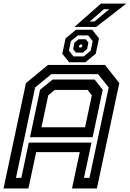

<svg xmlns="http://www.w3.org/2000/svg" viewBox="-37 -1068 736 1088"><path d="M-17 0 110 -597 235 -700H558L639 -597L512 0H371L415 -206H168L124 0ZM53.5 -60H84L126 -260H481.5L439 -60H470L579 -572.5L518.5 -648H254L162 -572.5ZM198 -347H445L483.5 -528L459.5 -558.5H273.5L236.5 -528ZM133 -290.5 190 -559.5 261.5 -617.5H499L545 -559.5L488 -290.5ZM355 -715 316 -763.5 334.5 -850.5 394 -899.5H485.5L524 -850.5L505.5 -763.5L446.5 -715ZM379 -748.5H437.5L477 -781L488 -835L462.5 -867.5H404L364.5 -835L353.5 -781ZM393 -770 377.5 -790 385 -826.5 408.5 -845.5H448.5L464 -826.5L456.5 -790L433 -770ZM414 -798.5H422.5L428 -803.5L430 -811L426.5 -815.5H418L412.5 -811L410.5 -803.5ZM385 -915.5 535 -1047.5H678.5L508.5 -915.5ZM471.5 -946H498L582.5 -1016H552Z"/></svg>

Font: Tourney SemiBold
Style: Italic
Weight: 600
Italic angle: -12°
Version: Version 1.015